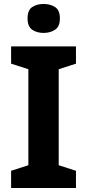

<svg xmlns="http://www.w3.org/2000/svg" viewBox="-20 -948 440 968"><path d="M363 0H36V-87L123 -115V-599L36 -627V-714H363V-627L276 -599V-115L363 -87ZM200 -928Q233 -928 257.5 -912.5Q282 -897 282 -855Q282 -814 257.5 -798Q233 -782 200 -782Q166 -782 142.5 -798Q119 -814 119 -855Q119 -897 142.5 -912.5Q166 -928 200 -928Z"/></svg>

Font: Noto Sans Syriac Eastern
Style: Bold
Weight: 700
Designer: Patrick Giasson and the Monotype Design Team
Foundry: Monotype Imaging Inc.
Version: Version 3.001